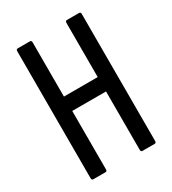

<svg xmlns="http://www.w3.org/2000/svg" viewBox="-163 -744 747 832"><g transform="rotate(-30 210.5 -327.5)"><path d="M57 0Q49 0 49 -10V-645Q49 -655 57 -655H118Q126 -655 126 -645V-374H295V-645Q295 -655 303 -655H364Q372 -655 372 -645V-10Q372 0 364 0H303Q295 0 295 -10V-302H126V-10Q126 0 118 0Z"/></g></svg>

Font: Sofia Sans Extra Condensed Medium
Style: Regular
Weight: 500
Version: Version 4.100